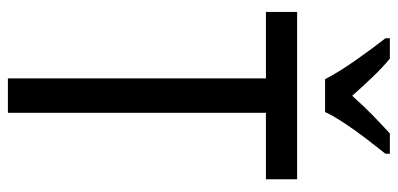

<svg xmlns="http://www.w3.org/2000/svg" viewBox="-274 -708 983 474"><g transform="rotate(90 217.0 -471.5)"><path d="M259 0H174V-637H10V-714H423V-637H259ZM176 -783Q159 -816 130 -857.5Q101 -899 75 -932V-943H125Q146 -926 170 -901Q194 -876 217 -850Q243 -879 263.5 -899Q284 -919 310 -943H360V-932Q344 -912 324 -886Q304 -860 286 -833Q268 -806 257 -783Z"/></g></svg>

Font: Noto Sans Ethiopic Cond
Style: Regular
Weight: 400
Width: 3
Designer: Monotype Design Team
Foundry: Monotype Imaging Inc.
Version: Version 2.102; ttfautohint (v1.8.4.7-5d5b)